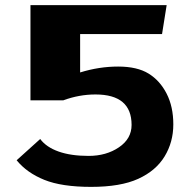

<svg xmlns="http://www.w3.org/2000/svg" viewBox="-20 -713 755 750"><path d="M45 -87 137 -170Q161 -138 209 -121Q257 -104 326 -104Q395 -104 444.5 -137.5Q494 -171 494 -225Q494 -344 353 -344Q289 -344 227 -321H99V-693H631L613 -580H293V-430Q367 -453 441.5 -453Q516 -453 560.5 -425.5Q605 -398 631 -347Q657 -296 657 -227Q657 -158 623 -102Q589 -46 520 -14.5Q451 17 336 17Q221 17 153 -10.5Q85 -38 45 -87Z"/></svg>

Font: Fix15 Mono
Style: Bold
Weight: 700
Designer: Carrois Corporate & Edenspiekermann AG
Foundry: Carrois Corporate GbR & Edenspiekermann AG
Version: Version 3.206